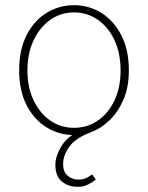

<svg xmlns="http://www.w3.org/2000/svg" viewBox="-20 -510 572 742"><path d="M280 212Q244 212 219 191.5Q194 171 194 126Q194 96 215.5 58Q237 20 286 -4L266 12Q209 12 160.5 -17.5Q112 -47 83 -103Q54 -159 54 -238Q54 -318 83 -374.5Q112 -431 160.5 -460.5Q209 -490 266 -490Q323 -490 371 -460.5Q419 -431 448.5 -374.5Q478 -318 478 -238Q478 -172 456.5 -123.5Q435 -75 402 -44Q369 -13 334 0Q274 22 249 55.5Q224 89 224 124Q224 155 242 169.5Q260 184 282 184Q299 184 311 179Q323 174 336 164L350 184Q338 194 320.5 203Q303 212 280 212ZM266 -16Q317 -16 358 -44Q399 -72 422.5 -122Q446 -172 446 -238Q446 -304 422.5 -354.5Q399 -405 358 -433.5Q317 -462 266 -462Q215 -462 174.5 -433.5Q134 -405 110 -354.5Q86 -304 86 -238Q86 -172 110 -122Q134 -72 174.5 -44Q215 -16 266 -16Z"/></svg>

Font: Source Sans 3 ExtraLight ExtraLight
Style: Regular
Weight: 250
Version: Version 3.052;hotconv 1.1.0;makeotfexe 2.6.0